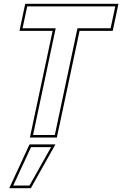

<svg xmlns="http://www.w3.org/2000/svg" viewBox="-20 -720 640 1005"><path d="M136.5 0 255.5 -558.5H82L112 -700H600L570 -558.5H396.5L277.5 0ZM153 -13.5H267L385.5 -572H559L583.5 -686.5H122.5L98 -572H271.5ZM28.5 265 134.5 36H270L141.5 265ZM49.5 251H134.5L247.5 50H142.5Z"/></svg>

Font: Tourney Thin Thin
Style: Italic
Weight: 250
Italic angle: -12°
Version: Version 1.015